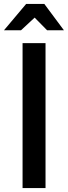

<svg xmlns="http://www.w3.org/2000/svg" viewBox="-46 -950 343 970"><path d="M68 0H184V-732H68ZM-26 -797H60L129 -861L192 -797H277L178 -930H86Z"/></svg>

Font: Exo
Style: Demi Bold
Weight: 600
Designer: Natanael Gama
Version: Version 1.00